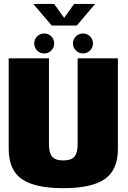

<svg xmlns="http://www.w3.org/2000/svg" viewBox="-20 -980 667 1004"><path d="M311 4Q163 4 94.2 -43.5Q25.5 -91 25.5 -201.5V-675H236V-225Q236 -181.5 252.5 -161.2Q269 -141 311 -141Q353 -141 369.5 -161Q386 -181 386 -225V-675H596.5V-201.5Q596.5 -91 527.8 -43.5Q459 4 311 4ZM211.5 -700.5Q189.5 -700.5 174.2 -715.8Q159 -731 159 -753Q159 -774.5 174.2 -789.8Q189.5 -805 211.5 -805Q233 -805 248.2 -789.8Q263.5 -774.5 263.5 -753Q263.5 -731 248.2 -715.8Q233 -700.5 211.5 -700.5ZM414 -700.5Q392.5 -700.5 377 -715.8Q361.5 -731 361.5 -753Q361.5 -774.5 377 -789.8Q392.5 -805 414 -805Q435.5 -805 450.8 -789.8Q466 -774.5 466 -753Q466 -731 450.8 -715.8Q435.5 -700.5 414 -700.5ZM250.5 -846.5 154 -959.5H263L315.5 -886.5L367.5 -959.5H477.5L381.5 -846.5Z"/></svg>

Font: Anybody Black
Style: Regular
Weight: 900
Designer: Tyler Finck
Foundry: Etcetera Type Company
Version: Version 1.010; ttfautohint (v1.8.3) -l 8 -r 50 -G 200 -x 14 